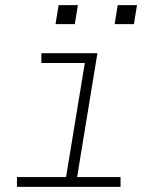

<svg xmlns="http://www.w3.org/2000/svg" viewBox="-20 -727 640 747"><path d="M46 0V-38H237L310 -482H141V-520H359L280 -38H449V0ZM426 -633 438 -707H513L501 -633ZM196 -633 208 -707H283L271 -633Z"/></svg>

Font: Iosevka SS04 XLt Ex Obl
Style: Regular
Weight: 200
Width: 7
Italic angle: -9°
Monospace: yes
Designer: Belleve Invis
Foundry: Belleve Invis
Version: Version 19.0.0; ttfautohint (v1.8.4)